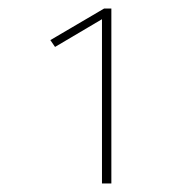

<svg xmlns="http://www.w3.org/2000/svg" viewBox="-20 -752 440 450"><path d="M241 -732V-322H219V-707L109 -642L98 -658L224 -732Z"/></svg>

Font: FiraGO Thin
Style: Regular
Weight: 100
Designer: bBox Type
Foundry: bBox Type GmbH
Version: Version 1.001;PS 001.001;hotconv 1.0.88;makeotf.lib2.5.64775